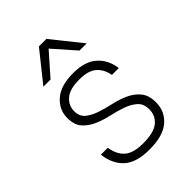

<svg xmlns="http://www.w3.org/2000/svg" viewBox="-210 -807 909 909"><g transform="rotate(-45 245.0 -352.0)"><path d="M245 6Q158 6 115.5 -32.5Q73 -71 65 -140H111Q119 -89 149 -62.5Q179 -36 245 -36Q317 -36 348 -62Q379 -88 379 -130Q379 -167 356.5 -187Q334 -207 300 -219Q266 -231 227 -239.5Q188 -248 154 -263Q120 -278 97.5 -303.5Q75 -329 75 -375Q75 -430 118 -468Q161 -506 245 -506Q324 -506 365.5 -468.5Q407 -431 415 -370H369Q361 -414 332.5 -439Q304 -464 245 -464Q180 -464 150.5 -438.5Q121 -413 121 -375Q121 -340 143.5 -321.5Q166 -303 200 -291.5Q234 -280 273 -271.5Q312 -263 346 -247.5Q380 -232 402.5 -205Q425 -178 425 -130Q425 -71 381 -32.5Q337 6 245 6ZM245 -670 148 -560H100L220 -710H270L390 -560H342Z"/></g></svg>

Font: Retni Sans Light
Style: Regular
Weight: 300
Designer: Vitaly Kuzmin
Foundry: ParaType Ltd.
Version: Version 1.00;March 2, 2019;FontCreator 11.5.0.2425 64-bit; t